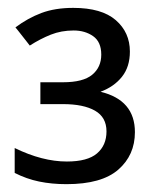

<svg xmlns="http://www.w3.org/2000/svg" viewBox="-20 -743 390 485"><path d="M233.9 -511.2Q320.8 -490.2 320.8 -409.2Q320.8 -351.1 278.8 -314.5Q236.8 -277.8 147.9 -277.8Q110.8 -277.8 78.9 -284.4Q46.9 -291 17.1 -306.2V-369.1Q86.9 -335 148.9 -335Q201.2 -335 225.1 -355.5Q249 -376 249 -411.1Q249 -446.8 220 -463.4Q190.9 -480 139.2 -480H82V-535.2H139.2Q189.9 -535.2 212.9 -554.2Q235.8 -573.2 235.8 -605Q235.8 -637.2 215.3 -651.6Q194.8 -666 166 -666Q134.8 -666 108.4 -655.5Q82 -645 55.2 -627.9Q54.2 -628.9 48.8 -636.2L25.4 -666Q20 -672.9 19 -673.8Q50.3 -697.3 84.7 -710.2Q119.1 -723.1 165 -723.1Q236.8 -723.1 272.5 -692.1Q308.1 -661.1 308.1 -612.8Q308.1 -574.2 288.1 -549.1Q268.1 -523.9 233.9 -511.2Z"/></svg>

Font: NotoSansMyanmarRegular
Style: Regular
Weight: 400
Designer: Monotype Design team
Foundry: Monotype Imaging Inc.
Version: Version 1.05